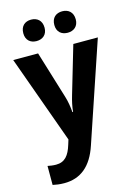

<svg xmlns="http://www.w3.org/2000/svg" viewBox="-144 -826 811 1142"><g transform="rotate(-15 261.5 -255.5)"><path d="M100 -684C100 -641 128 -619 165 -619C202 -619 231 -641 231 -684C231 -729 202 -751 165 -751C128 -751 100 -729 100 -684ZM291 -684C291 -641 319 -619 357 -619C394 -619 423 -641 423 -684C423 -729 394 -751 357 -751C319 -751 291 -729 291 -684ZM1 -546 196 -5 187 24C168 87 141 121 87 121C68 121 49 118 35 115V232C54 236 76 240 106 240C205 240 276 185 316 64L522 -546H371L285 -254C275 -220 268 -189 265 -156H261C258 -190 253 -223 243 -255L154 -546Z"/></g></svg>

Font: Noto Sans Arabic UI SmCn
Style: Bold
Weight: 700
Width: 4
Designer: Monotype Design Team, Nadine Chahine and Nizar Qandah
Foundry: Monotype Imaging Inc.
Version: Version 2.010